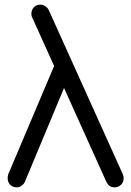

<svg xmlns="http://www.w3.org/2000/svg" viewBox="-20 -806 562 826"><path d="M473 0Q459 0 451 -6.5Q443 -13 437 -25L119 -730Q117 -733 116 -737.5Q115 -742 115 -747Q115 -763 125.5 -774.5Q136 -786 153 -786Q165 -786 175.5 -779Q186 -772 191 -760L509 -55Q512 -48 512 -39Q512 -22 500.5 -11Q489 0 473 0ZM52 0Q35 0 24 -11Q13 -22 13 -39Q13 -48 15 -55L250 -610L289 -508L88 -26Q83 -14 73 -7Q63 0 52 0Z"/></svg>

Font: Comfortaa
Style: Regular
Weight: 400
Designer: Johan Aakerlund
Foundry: Johan Aakerlund
Version: Version 3.104; ttfautohint (v1.8.1.43-b0c9)